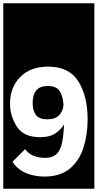

<svg xmlns="http://www.w3.org/2000/svg" viewBox="-30 -937 595 1170"><path d="M-10 -917H545V213H-10ZM31 -305Q31 -232 72 -166.5Q113 -101 214 -101Q273 -101 308 -124.5Q343 -148 360 -179Q360 -163 359 -156Q354 -57 329 -16Q304 25 245 25Q162 25 123 -28L46 49Q80 99 132 119Q184 139 240 139Q338 139 396 90Q454 41 479 -38.5Q504 -118 504 -210Q504 -351 447.5 -441Q391 -531 263 -531Q156 -531 93.5 -468Q31 -405 31 -305ZM169 -310Q169 -413 261 -413Q310 -413 331 -385.5Q352 -358 357 -300Q355 -261 331 -235.5Q307 -210 258 -210Q208 -210 188.5 -237Q169 -264 169 -310Z"/></svg>

Font: Zilla Slab Highlight
Style: Bold
Weight: 700
Designer: Typotheque Type Foundry
Foundry: Typotheque type foundry
Version: Version 1.1; 2017; ttfautohint (v1.6)